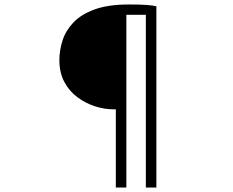

<svg xmlns="http://www.w3.org/2000/svg" viewBox="-20 -779 1040 857"><path d="M487 -291Q446 -291 404 -304.5Q362 -318 325.5 -345Q289 -372 267 -413.5Q245 -455 245 -511Q245 -554 259 -598Q273 -642 307.5 -678.5Q342 -715 402.5 -737Q463 -759 556 -759Q606 -759 633.5 -757Q661 -755 678 -751V58H631V-713H544V58H497V-291Z"/></svg>

Font: Noto Sans SC Thin Light
Style: Regular
Weight: 300
Version: Version 2.004-H2;hotconv 1.0.118;makeotfexe 2.5.65603